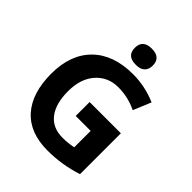

<svg xmlns="http://www.w3.org/2000/svg" viewBox="-253 -1072 1230 1230"><g transform="rotate(45 362.0 -457.5)"><path d="M58.1 -355.5Q58.6 -530.8 157.2 -627.4Q255.9 -724.1 431.2 -724.1Q541 -724.1 643.1 -680.2L592.8 -559.1Q514.6 -598.1 423.3 -598.1Q332 -598.1 272.9 -532.2Q213.9 -466.3 213.9 -352.5Q213.9 -239.3 261.7 -177.7Q309.6 -116.2 399.9 -116.2Q447.3 -116.2 496.1 -126V-274.9H360.8V-400.9H644V-30.8Q520 9.8 390.1 9.8Q228.5 9.8 143.6 -85Q58.6 -179.7 58.1 -355.5ZM400.9 -778.8Q319.8 -778.3 319.8 -851.6Q319.8 -924.8 400.9 -924.8Q481.9 -924.8 481.9 -852.1Q482.4 -817.4 461.9 -797.9Q441.4 -778.3 400.9 -778.8Z"/></g></svg>

Font: OpenSans-Bold
Style: Bold
Weight: 700
Foundry: Ascender Corporation
Version: Version 1.10